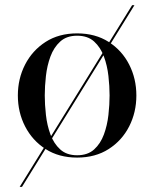

<svg xmlns="http://www.w3.org/2000/svg" viewBox="-20 -599 596 742"><path d="M49 -230Q49 -295 77 -349.5Q105 -404 156.2 -437Q207.5 -470 278 -470Q348.5 -470 400 -437Q451.5 -404 479.2 -349.5Q507 -295 507 -230Q507 -165 479.2 -110.5Q451.5 -56 400 -23Q348.5 10 278 10Q207.5 10 156.2 -23Q105 -56 77 -110.5Q49 -165 49 -230ZM153 -230Q153 -195 157.5 -154.8Q162 -114.5 175 -79.2Q188 -44 212.8 -21.5Q237.5 1 278 1Q319 1 343.8 -21.5Q368.5 -44 381.5 -79.2Q394.5 -114.5 399 -154.8Q403.5 -195 403.5 -230Q403.5 -265.5 399 -305.5Q394.5 -345.5 381.5 -380.8Q368.5 -416 343.8 -438.5Q319 -461 278 -461Q237.5 -461 212.8 -438.5Q188 -416 175 -380.8Q162 -345.5 157.5 -305.5Q153 -265.5 153 -230ZM490.5 -578.8H499.5L65 123.2H56Z"/></svg>

Font: Bodoni* 24pt
Style: Regular
Weight: 400
Version: Version 2.3